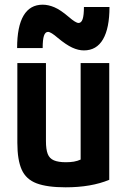

<svg xmlns="http://www.w3.org/2000/svg" viewBox="-20 -789 540 819"><path d="M260 10Q181 10 136 -7Q91 -24 72.5 -65.5Q54 -107 54 -180V-520H176V-187Q176 -152 183.5 -132.5Q191 -113 210 -105Q229 -97 261 -97Q280 -97 295 -99.5Q310 -102 327 -109.5Q344 -117 369 -131L324 -54V-520H446V-22Q369 10 260 10ZM338 -574Q314 -574 288 -586Q262 -598 227 -627Q212 -640 201.5 -646.5Q191 -653 185 -653Q173 -653 167.5 -636.5Q162 -620 162 -584H53Q53 -676 80.5 -722.5Q108 -769 162 -769Q186 -769 212 -758Q238 -747 273 -717Q288 -704 298.5 -697.5Q309 -691 315 -691Q327 -691 332.5 -707.5Q338 -724 338 -759H447Q447 -669 419.5 -621.5Q392 -574 338 -574Z"/></svg>

Font: M PLUS 1 Code SemiBold
Style: Regular
Weight: 600
Designer: Coji Morishita
Foundry: UNDERFOREST DESIGN
Version: Version 1.005